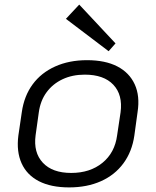

<svg xmlns="http://www.w3.org/2000/svg" viewBox="-20 -809 679 836"><path d="M281 7Q202 7 149.5 -20Q97 -47 74 -98Q51 -149 60 -219L75 -321Q85 -391 122 -441.5Q159 -492 220 -519.5Q281 -547 359 -547Q438 -547 490.5 -520Q543 -493 566.5 -442Q590 -391 579 -321L565 -219Q555 -149 517.5 -98Q480 -47 419.5 -20Q359 7 281 7ZM290 -56Q372 -56 426 -100Q480 -144 490 -220L505 -320Q515 -396 473.5 -440Q432 -484 349 -484Q295 -484 252.5 -464Q210 -444 183 -407.5Q156 -371 149 -320L135 -220Q125 -145 166.5 -100.5Q208 -56 290 -56ZM483 -620 453 -586 267 -727 325 -789Z"/></svg>

Font: Pathway Extreme 8pt Thin 12pt Light
Style: Italic
Weight: 300
Italic angle: -8°
Version: Version 1.001;gftools[0.9.26]